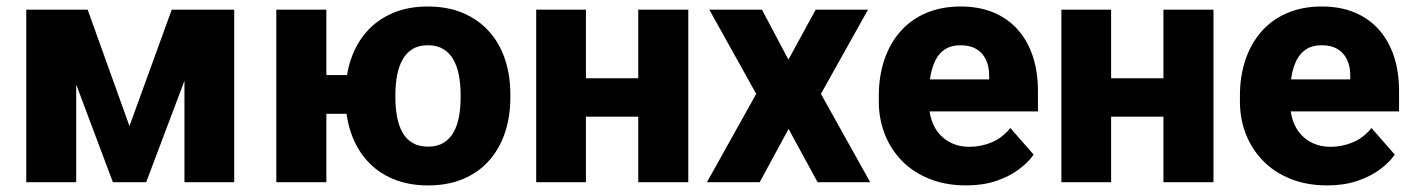

<svg xmlns="http://www.w3.org/2000/svg" viewBox="-20 -558 4328 588"><path d="M376.5 -171.9 505.9 -528.3H627L427.7 0H325.7L127.4 -528.3H248.5ZM213.4 -528.3V0H60.5V-528.3ZM544.9 0V-528.3H697.3V0Z M1137.7 -328.1V-209.5H851.1V-328.1ZM979.5 -528.3V0H826.2V-528.3ZM1038.1 -258.8V-269Q1038.1 -327.1 1054.7 -376.2Q1071.3 -425.3 1103.3 -461.4Q1135.3 -497.6 1182.4 -517.8Q1229.5 -538.1 1290 -538.1Q1351.6 -538.1 1398.7 -517.8Q1445.8 -497.6 1478 -461.4Q1510.3 -425.3 1526.6 -376.2Q1543 -327.1 1543 -269V-258.8Q1543 -201.2 1526.6 -152.1Q1510.3 -103 1478.3 -66.7Q1446.3 -30.3 1399.2 -10.3Q1352.1 9.8 1291 9.8Q1230 9.8 1182.9 -10.3Q1135.7 -30.3 1103.5 -66.7Q1071.3 -103 1054.7 -152.1Q1038.1 -201.2 1038.1 -258.8ZM1190.9 -269V-258.8Q1190.9 -227.5 1196 -200.2Q1201.2 -172.9 1212.6 -152.3Q1224.1 -131.8 1243.4 -120.4Q1262.7 -108.9 1291 -108.9Q1318.8 -108.9 1337.9 -120.4Q1356.9 -131.8 1368.7 -152.3Q1380.4 -172.9 1385.5 -200.2Q1390.6 -227.5 1390.6 -258.8V-269Q1390.6 -299.8 1385.5 -326.9Q1380.4 -354 1368.7 -375Q1356.9 -396 1337.6 -407.7Q1318.4 -419.4 1290 -419.4Q1262.2 -419.4 1243.2 -407.7Q1224.1 -396 1212.6 -375Q1201.2 -354 1196 -326.9Q1190.9 -299.8 1190.9 -269Z M1987.3 -318.4V-200.7H1721.2V-318.4ZM1774.4 -528.3V0H1622.1V-528.3ZM2087.9 -528.3V0H1934.6V-528.3Z M2313.5 -528.3 2394.5 -375.5 2478 -528.3H2638.2L2494.1 -270.5L2645 0H2483.9L2395 -163.1L2306.6 0H2145L2295.9 -270.5L2152.3 -528.3Z M2939 9.8Q2876 9.8 2826.2 -10.3Q2776.4 -30.3 2741.9 -65.7Q2707.5 -101.1 2689.5 -147.5Q2671.4 -193.8 2671.4 -246.6V-265.1Q2671.4 -324.2 2688 -374Q2704.6 -423.8 2736.6 -460.7Q2768.6 -497.6 2815.4 -517.8Q2862.3 -538.1 2922.4 -538.1Q2978.5 -538.1 3022.5 -519.8Q3066.4 -501.5 3096.7 -467.5Q3127 -433.6 3142.8 -386Q3158.7 -338.4 3158.7 -279.3V-216.8H2732.9V-314.9H3009.3V-326.7Q3009.3 -354.5 2999.3 -375.5Q2989.3 -396.5 2970 -408Q2950.7 -419.4 2921.4 -419.4Q2893.6 -419.4 2875 -407.7Q2856.4 -396 2845.5 -374.8Q2834.5 -353.5 2829.6 -325.4Q2824.7 -297.4 2824.7 -265.1V-246.6Q2824.7 -215.8 2833 -190.4Q2841.3 -165 2857.4 -147Q2873.5 -128.9 2896.5 -118.7Q2919.4 -108.4 2948.7 -108.4Q2984.9 -108.4 3017.6 -122.3Q3050.3 -136.2 3074.2 -166L3145.5 -84.5Q3129.4 -61 3100.3 -39.3Q3071.3 -17.6 3030.8 -3.9Q2990.2 9.8 2939 9.8Z M3595.7 -318.4V-200.7H3329.6V-318.4ZM3382.8 -528.3V0H3230.5V-528.3ZM3696.3 -528.3V0H3543V-528.3Z M4044.9 9.8Q3981.9 9.8 3932.1 -10.3Q3882.3 -30.3 3847.9 -65.7Q3813.5 -101.1 3795.4 -147.5Q3777.3 -193.8 3777.3 -246.6V-265.1Q3777.3 -324.2 3793.9 -374Q3810.5 -423.8 3842.5 -460.7Q3874.5 -497.6 3921.4 -517.8Q3968.3 -538.1 4028.3 -538.1Q4084.5 -538.1 4128.4 -519.8Q4172.4 -501.5 4202.6 -467.5Q4232.9 -433.6 4248.8 -386Q4264.6 -338.4 4264.6 -279.3V-216.8H3838.9V-314.9H4115.2V-326.7Q4115.2 -354.5 4105.2 -375.5Q4095.2 -396.5 4075.9 -408Q4056.6 -419.4 4027.3 -419.4Q3999.5 -419.4 3981 -407.7Q3962.4 -396 3951.4 -374.8Q3940.4 -353.5 3935.5 -325.4Q3930.7 -297.4 3930.7 -265.1V-246.6Q3930.7 -215.8 3939 -190.4Q3947.3 -165 3963.4 -147Q3979.5 -128.9 4002.4 -118.7Q4025.4 -108.4 4054.7 -108.4Q4090.8 -108.4 4123.5 -122.3Q4156.2 -136.2 4180.2 -166L4251.5 -84.5Q4235.4 -61 4206.3 -39.3Q4177.2 -17.6 4136.7 -3.9Q4096.2 9.8 4044.9 9.8Z"/></svg>

Font: Roboto ExtraBold
Style: Regular
Weight: 800
Designer: Christian Robertson
Foundry: Google
Version: Version 3.009; 2024